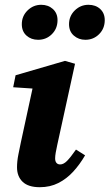

<svg xmlns="http://www.w3.org/2000/svg" viewBox="-20 -766 457 801"><path d="M139 -600Q110 -600 90.5 -617.5Q71 -635 71 -665Q71 -699 95 -722.5Q119 -746 152 -746Q181 -746 200.5 -728.5Q220 -711 220 -682Q220 -647 196.5 -623.5Q173 -600 139 -600ZM336 -600Q308 -600 288 -617.5Q268 -635 268 -665Q268 -699 292 -722.5Q316 -746 349 -746Q379 -746 398 -728.5Q417 -711 417 -682Q417 -647 393.5 -623.5Q370 -600 336 -600ZM51 -68Q51 -93 56.5 -120.5Q62 -148 67 -172L122 -426L155 -394L35 -402L45 -452L251 -512L293 -500L219 -162Q215 -144 212.5 -129.5Q210 -115 210 -105Q210 -93 215.5 -86.5Q221 -80 231 -80Q245 -80 259.5 -94.5Q274 -109 297 -142L335 -118Q313 -80 285.5 -50Q258 -20 223.5 -2.5Q189 15 146 15Q98 15 74.5 -7.5Q51 -30 51 -68Z"/></svg>

Font: Source Serif 4
Style: Bold Italic
Weight: 700
Italic angle: -12°
Designer: Frank Grießhammer
Foundry: Adobe Systems Incorporated
Version: Version 4.004;hotconv 1.0.116;makeotfexe 2.5.65601